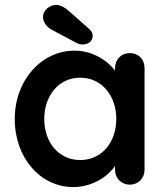

<svg xmlns="http://www.w3.org/2000/svg" viewBox="-20 -751 677 781"><path d="M448 -61C448 -26 473 0 508 0C543 0 568 -26 568 -61V-474C568 -510 543 -535 508 -535C473 -535 448 -509 448 -474V-464C413 -509 353 -545 283 -545C150 -545 40 -426 40 -267C40 -107 146 10 278 10C350 10 415 -28 448 -76ZM160 -267C160 -362 219 -435 306 -435C394 -435 453 -362 453 -267C453 -172 394 -100 306 -100C219 -100 160 -172 160 -267ZM357 -606C357 -615 353 -624 343 -633L257 -709C243 -721 226 -731 208 -731C185 -731 155 -712 155 -682C155 -662 168 -642 192 -629L292 -576C300 -572 308 -570 315 -570C340 -570 357 -584 357 -606Z"/></svg>

Font: Hotpoint
Style: Bold
Weight: 700
Designer: Andrew Paglinawan, Luciano Perondi, Riccardo Olocco
Foundry: CAST Cooperativa Anonima Servizi Tipografici
Version: Version 1.000;PS 2.1;hotconv 16.6.51;makeotf.lib2.5.65220